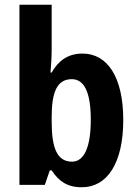

<svg xmlns="http://www.w3.org/2000/svg" viewBox="-20 -780 579 810"><path d="M198 -760H62V0H169L190 -61H198C228 -16 263 10 325 10C432 10 500 -91 500 -274C500 -455 433 -554 328 -554C267 -554 226 -524 198 -474H193C196 -505 198 -542 198 -574ZM283 -446C336 -446 363 -389 363 -275C363 -157 334 -98 284 -98C221 -98 198 -155 198 -267V-287C198 -390 220 -446 283 -446Z"/></svg>

Font: Noto Sans Display SemiCondensed
Style: Bold
Weight: 700
Width: 4
Designer: Monotype Design Team
Foundry: Monotype Imaging Inc.
Version: Version 1.900